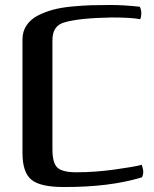

<svg xmlns="http://www.w3.org/2000/svg" viewBox="-20 -734 615 769"><path d="M542 -657Q507 -664 428 -664Q301 -662 240 -645Q189 -632 190 -571V-136Q190 -81 210 -62.5Q230 -44 286 -44Q360 -44 439.5 -55Q519 -66 548 -74Q554 -54 554 -46Q554 -36 549 -24Q419 16 234 15Q142 15 106 -14Q70 -43 70 -122V-576Q70 -609 87 -633.5Q104 -658 133 -672.5Q162 -687 194 -695.5Q226 -704 269 -708Q312 -712 345 -713Q378 -714 422 -714Q475 -714 540 -707Q546 -695 546 -680Q546 -669 542 -657Z"/></svg>

Font: Federant
Style: Medium
Weight: 500
Designer: Cyreal (www.cyreal.org)
Foundry: Cyreal (www.cyreal.org)
Version: Version 1.010